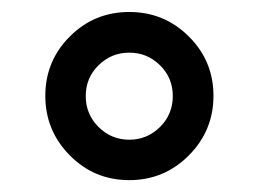

<svg xmlns="http://www.w3.org/2000/svg" viewBox="-20 -713 437 322"><path d="M97.1 -651.8Q138.1 -692.9 196.8 -692.9Q255.4 -692.9 296.7 -651.8Q338 -610.8 338 -552.3Q338 -493.9 296.7 -452.4Q255.4 -410.9 196.8 -410.9Q138.1 -410.9 97.1 -452.4Q56 -493.9 56 -552.3Q56 -610.8 97.1 -651.8ZM248.3 -603.6Q226.8 -624.7 196.8 -624.7Q166.8 -624.7 145.3 -603.6Q123.8 -582.5 123.8 -551.9Q123.8 -521.3 145.3 -500Q166.8 -478.7 196.8 -478.7Q226.8 -478.7 248.3 -500Q269.8 -521.3 269.8 -551.9Q269.8 -582.5 248.3 -603.6Z"/></svg>

Font: Puralecka Narrow
Style: Bold
Weight: 700
Designer: Hector Gatti, Marcela Romero, Pablo Cosgaya and Nicolas Silva
Version: Version 1.004;PS 001.004;hotconv 1.0.70;makeotf.lib2.5.58329